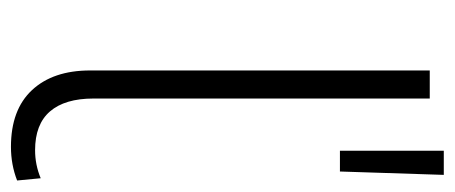

<svg xmlns="http://www.w3.org/2000/svg" viewBox="-254 -552 811 342"><g transform="rotate(90 151.0 -381.5)"><path d="M141 -33.5C164.3 -8.5 198 4 242 4C263.3 4 283.3 0.3 302 -7L298 -49C282 -42.3 265.3 -39 248 -39C217.3 -39 194.3 -47.8 179 -65.5C163.7 -83.2 156 -109 156 -143V-742H106V-137C106 -93 117.7 -58.5 141 -33.5ZM249 -767V-582H286L292 -767Z"/></g></svg>

Font: Montserrat Custom ExtraLight
Style: Regular
Weight: 300
Designer: Julieta Ulanovsky
Foundry: Julieta Ulanovsky
Version: Version 7.200